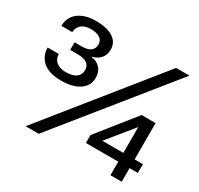

<svg xmlns="http://www.w3.org/2000/svg" viewBox="-153 -913 1142 1101"><g transform="rotate(30 418.5 -362.5)"><path d="M181.2 -328.1Q104 -328.1 63.2 -361.6Q22.5 -395 21 -454.1H95.2Q95.7 -419.9 119.1 -401.9Q142.6 -383.8 182.1 -383.8Q226.1 -383.8 249 -400.9Q272 -418 272 -448.2Q272 -506.8 190.9 -506.8H140.1V-557.1H188Q226.6 -557.1 245.8 -572.3Q265.1 -587.4 265.1 -613.8Q265.1 -642.1 243.4 -656Q221.7 -669.9 184.1 -669.9Q146 -669.9 123.5 -652.1Q101.1 -634.3 99.1 -601.1H26.9Q28.8 -660.6 72 -692.9Q115.2 -725.1 186 -725.1Q258.3 -725.1 299.6 -699Q340.8 -672.9 340.8 -623Q340.8 -589.4 320.6 -565.9Q300.3 -542.5 266.1 -535.2V-533.2Q301.8 -529.3 324.5 -505.1Q347.2 -481 347.2 -440.9Q347.2 -389.2 303.5 -358.6Q259.8 -328.1 181.2 -328.1ZM137.2 0 717.8 -721.2H806.2L224.1 0ZM484.9 -89.8V-142.1L681.2 -388.2H773.9V-147.9H829.1L828.1 -89.8H773.9V0H699.2V-89.8ZM560.1 -147.9H699.2V-318.8Z"/></g></svg>

Font: Lumene Sans Expanded Medium
Style: Regular
Weight: 500
Width: 7
Designer: Deni Anggara
Version: Version 1.003;Glyphs 3.1.2 (3151)